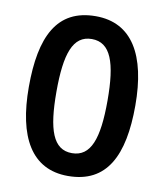

<svg xmlns="http://www.w3.org/2000/svg" viewBox="-83 -793 742 870"><g transform="rotate(10 288.5 -357.5)"><path d="M534 -357C534 -589 455 -725 288 -725C109 -725 44 -588 44 -357C44 -127 120 10 288 10C467 10 534 -127 534 -357ZM171 -357C171 -532 201 -620 288 -620C375 -620 406 -532 406 -357C406 -182 375 -95 288 -95C201 -95 171 -183 171 -357Z"/></g></svg>

Font: Noto Sans Myanmar UI SemiBold
Style: Regular
Weight: 600
Designer: Monotype Design Team
Foundry: Monotype Imaging Inc.
Version: Version 2.103